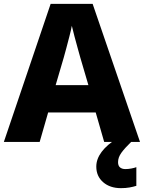

<svg xmlns="http://www.w3.org/2000/svg" viewBox="-20 -737 747 997"><path d="M521 0 477 -153H230L186 0H0L243 -717H461L707 0ZM397 -438Q392 -456 383.5 -486.5Q375 -517 366.5 -549Q358 -581 353 -603Q349 -581 340.5 -548.5Q332 -516 324 -485.5Q316 -455 311 -438L269 -295H439ZM593 105Q593 124 603.5 132.5Q614 141 631 141Q646 141 662 138Q678 135 688 131V228Q672 233 652.5 236.5Q633 240 608 240Q551 240 515.5 209Q480 178 480 128Q480 49 592 -21L661 0Q628 32 610.5 56Q593 80 593 105Z"/></svg>

Font: Noto Sans Malayalam ExtraBold
Style: Regular
Weight: 800
Designer: Jelle Bosma - Monotype Design Team
Foundry: Monotype Imaging Inc.
Version: Version 2.104; ttfautohint (v1.8.4.7-5d5b)